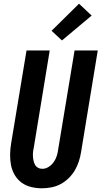

<svg xmlns="http://www.w3.org/2000/svg" viewBox="-20 -1007 547 1035"><path d="M206 8Q176 8 147.5 1Q119 -6 96.5 -22.5Q74 -39 59.5 -63.5Q45 -88 39.5 -116Q34 -144 34.5 -174Q35 -204 40 -234L123 -735H248L163 -217Q160 -204 158.5 -191.5Q157 -179 157.5 -166.5Q158 -154 160.5 -142Q163 -130 168.5 -119.5Q174 -109 184.5 -103Q195 -97 208 -97Q226 -97 242.5 -107.5Q259 -118 270 -134Q281 -150 286.5 -168Q292 -186 294 -204L382 -735H507L417 -187Q413 -162 405 -137Q397 -112 383.5 -89Q370 -66 350 -46.5Q330 -27 306.5 -14.5Q283 -2 257 3Q231 8 206 8ZM314 -789 258 -841 406 -987 474 -923Z"/></svg>

Font: Iosevka Curly Extrabold
Style: Italic
Weight: 800
Italic angle: -9°
Monospace: yes
Designer: Belleve Invis
Foundry: Belleve Invis
Version: Version 22.1.2; ttfautohint (v1.8.4)